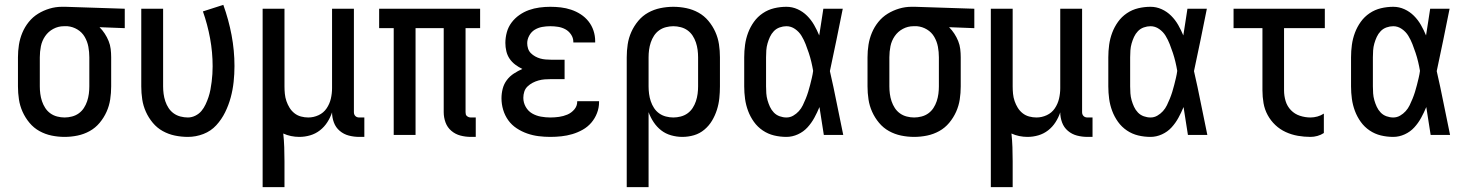

<svg xmlns="http://www.w3.org/2000/svg" viewBox="-20 -556 6040 791"><path d="M246 8Q219 8 192.5 2.5Q166 -3 142.5 -16Q119 -29 101.5 -50Q84 -71 73 -95.5Q62 -120 58 -146.5Q54 -173 54 -200V-320Q54 -346 58 -371.5Q62 -397 72 -421Q82 -445 98.5 -465.5Q115 -486 137 -499.5Q159 -513 184 -520.5Q209 -528 235 -528H250L494 -520V-440L390 -444Q402 -432 411.5 -417.5Q421 -403 427.5 -387Q434 -371 436 -354Q438 -337 438 -320V-200Q438 -173 434 -146.5Q430 -120 419 -95.5Q408 -71 390.5 -50Q373 -29 349.5 -16Q326 -3 299.5 2.5Q273 8 246 8ZM246 -72Q261 -72 276.5 -76Q292 -80 304.5 -89Q317 -98 325.5 -111Q334 -124 339 -139Q344 -154 346 -169.5Q348 -185 348 -200V-320Q348 -342 344 -363.5Q340 -385 329 -404Q318 -423 299 -434.5Q280 -446 258 -448H243Q220 -448 199.5 -437Q179 -426 166 -407Q153 -388 148.5 -365.5Q144 -343 144 -320V-200Q144 -185 146 -169.5Q148 -154 153 -139Q158 -124 166.5 -111Q175 -98 187.5 -89Q200 -80 215.5 -76Q231 -72 246 -72Z M754 8Q727 8 700.5 2.5Q674 -3 650.5 -16Q627 -29 609.5 -50Q592 -71 581 -95.5Q570 -120 566 -146.5Q562 -173 562 -200V-520H652V-200Q652 -185 654 -169.5Q656 -154 661 -139Q666 -124 674.5 -111Q683 -98 695.5 -89Q708 -80 723.5 -76Q739 -72 754 -72Q770 -72 785 -79.5Q800 -87 810 -99Q820 -111 827 -126Q834 -141 839 -156Q844 -171 847 -187Q850 -203 852 -219Q854 -235 855 -251Q856 -267 856 -283Q856 -341 845.5 -398Q835 -455 816 -509L900 -536Q922 -475 934 -411.5Q946 -348 946 -284Q946 -251 942.5 -218.5Q939 -186 930.5 -154.5Q922 -123 907.5 -93.5Q893 -64 871 -40Q849 -16 818 -4Q787 8 754 8Z M1062 215V-520H1152V-200Q1152 -185 1153.5 -169.5Q1155 -154 1160 -139.5Q1165 -125 1173 -112Q1181 -99 1193 -89.5Q1205 -80 1220 -76Q1235 -72 1250 -72Q1272 -72 1292.5 -81.5Q1313 -91 1325.5 -109.5Q1338 -128 1343 -149.5Q1348 -171 1348 -193V-520H1438V-94Q1438 -89 1439.5 -85Q1441 -81 1444 -78Q1447 -75 1451 -73.5Q1455 -72 1460 -72H1481V8H1460Q1438 8 1417 2.5Q1396 -3 1379.5 -17Q1363 -31 1355.5 -51.5Q1348 -72 1348 -93Q1341 -72 1328.5 -52.5Q1316 -33 1298 -19Q1280 -5 1258 1.5Q1236 8 1213 8Q1196 8 1179 4.5Q1162 1 1147 -6Q1150 22 1151 50.5Q1152 79 1152 108V215Z M1940 8H1920Q1898 8 1877 2.5Q1856 -3 1839.5 -17Q1823 -31 1815.5 -51.5Q1808 -72 1808 -94V-440H1692V0H1602V-440H1542V-520H1958V-440H1898V-94Q1898 -89 1899 -85Q1900 -81 1903.5 -78Q1907 -75 1911 -73.5Q1915 -72 1920 -72H1940Z M2247 8Q2223 8 2199 5Q2175 2 2152 -6Q2129 -14 2108.5 -27.5Q2088 -41 2074 -60.5Q2060 -80 2053 -103.5Q2046 -127 2046 -151Q2046 -171 2051 -190.5Q2056 -210 2068 -226Q2080 -242 2097 -253Q2114 -264 2132 -272Q2117 -279 2103 -289.5Q2089 -300 2079.5 -314Q2070 -328 2066 -345Q2062 -362 2062 -379Q2062 -401 2068 -423Q2074 -445 2087.5 -463Q2101 -481 2119.5 -494Q2138 -507 2159 -514.5Q2180 -522 2202.5 -525Q2225 -528 2247 -528Q2269 -528 2290.5 -525.5Q2312 -523 2333 -516Q2354 -509 2372.5 -497Q2391 -485 2404.5 -468Q2418 -451 2425 -430Q2432 -409 2432 -387V-381H2342V-384Q2342 -400 2332.5 -414Q2323 -428 2309 -435.5Q2295 -443 2279 -445.5Q2263 -448 2247 -448Q2230 -448 2213.5 -445Q2197 -442 2183 -433.5Q2169 -425 2160.5 -409.5Q2152 -394 2152 -378Q2152 -367 2155.5 -356Q2159 -345 2167 -337Q2175 -329 2185 -323.5Q2195 -318 2205.5 -315Q2216 -312 2227.5 -311Q2239 -310 2250 -310H2306V-230H2250Q2237 -230 2224 -229Q2211 -228 2198.5 -224.5Q2186 -221 2174.5 -215Q2163 -209 2153.5 -200Q2144 -191 2140 -178.5Q2136 -166 2136 -153Q2136 -133 2146 -115.5Q2156 -98 2172.5 -88.5Q2189 -79 2208.5 -75.5Q2228 -72 2247 -72Q2265 -72 2283 -74.5Q2301 -77 2317.5 -84Q2334 -91 2346 -105Q2358 -119 2358 -137V-139H2448V-135Q2448 -112 2439.5 -90Q2431 -68 2416 -50.5Q2401 -33 2380.5 -21.5Q2360 -10 2338 -3.5Q2316 3 2293 5.5Q2270 8 2247 8Z M2562 215V-320Q2562 -347 2566 -373.5Q2570 -400 2581 -424.5Q2592 -449 2609.5 -470Q2627 -491 2650.5 -504Q2674 -517 2700.5 -522.5Q2727 -528 2754 -528Q2781 -528 2807.5 -522.5Q2834 -517 2857.5 -504Q2881 -491 2898.5 -470Q2916 -449 2927 -424.5Q2938 -400 2942 -373.5Q2946 -347 2946 -320V-200Q2946 -176 2943.5 -151.5Q2941 -127 2933.5 -103.5Q2926 -80 2913.5 -59Q2901 -38 2882 -22Q2863 -6 2839.5 1Q2816 8 2791 8Q2768 8 2745 1.5Q2722 -5 2704 -19Q2686 -33 2673 -52.5Q2660 -72 2652 -94V215ZM2754 -72Q2769 -72 2784.5 -76Q2800 -80 2812.5 -89Q2825 -98 2833.5 -111Q2842 -124 2847 -139Q2852 -154 2854 -169.5Q2856 -185 2856 -200V-320Q2856 -335 2854 -350.5Q2852 -366 2847 -381Q2842 -396 2833.5 -409Q2825 -422 2812.5 -431Q2800 -440 2784.5 -444Q2769 -448 2754 -448Q2739 -448 2723.5 -444Q2708 -440 2695.5 -431Q2683 -422 2674.5 -409Q2666 -396 2661 -381Q2656 -366 2654 -350.5Q2652 -335 2652 -320V-200Q2652 -185 2654 -169.5Q2656 -154 2661 -139Q2666 -124 2674.5 -111Q2683 -98 2695.5 -89Q2708 -80 2723.5 -76Q2739 -72 2754 -72Z M3220 8Q3194 8 3169 2Q3144 -4 3122.5 -18.5Q3101 -33 3086 -54Q3071 -75 3062 -99Q3053 -123 3049.5 -148.5Q3046 -174 3046 -200V-320Q3046 -346 3049.5 -371.5Q3053 -397 3062 -421Q3071 -445 3086 -466Q3101 -487 3122.5 -501.5Q3144 -516 3169 -522Q3194 -528 3220 -528Q3244 -528 3266 -518Q3288 -508 3305 -491Q3322 -474 3334 -453Q3346 -432 3355 -410Q3359 -437 3363.5 -464.5Q3368 -492 3372 -520H3452Q3439 -456 3426 -391.5Q3413 -327 3399 -263Q3414 -198 3427 -132Q3440 -66 3454 0H3374Q3370 -29 3365 -57.5Q3360 -86 3356 -115Q3347 -93 3335 -71Q3323 -49 3306.5 -31Q3290 -13 3267 -2.5Q3244 8 3220 8ZM3220 -72Q3235 -72 3248 -79.5Q3261 -87 3271 -98Q3281 -109 3287.5 -122.5Q3294 -136 3299.5 -149.5Q3305 -163 3309.5 -177.5Q3314 -192 3317.5 -206Q3321 -220 3324.5 -234.5Q3328 -249 3330 -264Q3327 -282 3322.5 -301Q3318 -320 3312 -338Q3306 -356 3299 -374Q3292 -392 3282 -408.5Q3272 -425 3255.5 -436.5Q3239 -448 3220 -448Q3206 -448 3192 -443Q3178 -438 3168 -427.5Q3158 -417 3152 -404Q3146 -391 3142 -377Q3138 -363 3137 -348.5Q3136 -334 3136 -320V-200Q3136 -186 3137 -171.5Q3138 -157 3142 -143Q3146 -129 3152 -116Q3158 -103 3168 -92.5Q3178 -82 3192 -77Q3206 -72 3220 -72Z M3746 8Q3719 8 3692.5 2.5Q3666 -3 3642.5 -16Q3619 -29 3601.5 -50Q3584 -71 3573 -95.5Q3562 -120 3558 -146.5Q3554 -173 3554 -200V-320Q3554 -346 3558 -371.5Q3562 -397 3572 -421Q3582 -445 3598.5 -465.5Q3615 -486 3637 -499.5Q3659 -513 3684 -520.5Q3709 -528 3735 -528H3750L3994 -520V-440L3890 -444Q3902 -432 3911.5 -417.5Q3921 -403 3927.5 -387Q3934 -371 3936 -354Q3938 -337 3938 -320V-200Q3938 -173 3934 -146.5Q3930 -120 3919 -95.5Q3908 -71 3890.5 -50Q3873 -29 3849.5 -16Q3826 -3 3799.5 2.5Q3773 8 3746 8ZM3746 -72Q3761 -72 3776.5 -76Q3792 -80 3804.5 -89Q3817 -98 3825.5 -111Q3834 -124 3839 -139Q3844 -154 3846 -169.5Q3848 -185 3848 -200V-320Q3848 -342 3844 -363.5Q3840 -385 3829 -404Q3818 -423 3799 -434.5Q3780 -446 3758 -448H3743Q3720 -448 3699.5 -437Q3679 -426 3666 -407Q3653 -388 3648.5 -365.5Q3644 -343 3644 -320V-200Q3644 -185 3646 -169.5Q3648 -154 3653 -139Q3658 -124 3666.5 -111Q3675 -98 3687.5 -89Q3700 -80 3715.5 -76Q3731 -72 3746 -72Z M4062 215V-520H4152V-200Q4152 -185 4153.5 -169.5Q4155 -154 4160 -139.5Q4165 -125 4173 -112Q4181 -99 4193 -89.5Q4205 -80 4220 -76Q4235 -72 4250 -72Q4272 -72 4292.5 -81.5Q4313 -91 4325.5 -109.5Q4338 -128 4343 -149.5Q4348 -171 4348 -193V-520H4438V-94Q4438 -89 4439.5 -85Q4441 -81 4444 -78Q4447 -75 4451 -73.5Q4455 -72 4460 -72H4481V8H4460Q4438 8 4417 2.5Q4396 -3 4379.5 -17Q4363 -31 4355.5 -51.5Q4348 -72 4348 -93Q4341 -72 4328.5 -52.5Q4316 -33 4298 -19Q4280 -5 4258 1.5Q4236 8 4213 8Q4196 8 4179 4.5Q4162 1 4147 -6Q4150 22 4151 50.5Q4152 79 4152 108V215Z M4720 8Q4694 8 4669 2Q4644 -4 4622.5 -18.5Q4601 -33 4586 -54Q4571 -75 4562 -99Q4553 -123 4549.5 -148.5Q4546 -174 4546 -200V-320Q4546 -346 4549.5 -371.5Q4553 -397 4562 -421Q4571 -445 4586 -466Q4601 -487 4622.5 -501.5Q4644 -516 4669 -522Q4694 -528 4720 -528Q4744 -528 4766 -518Q4788 -508 4805 -491Q4822 -474 4834 -453Q4846 -432 4855 -410Q4859 -437 4863.5 -464.5Q4868 -492 4872 -520H4952Q4939 -456 4926 -391.5Q4913 -327 4899 -263Q4914 -198 4927 -132Q4940 -66 4954 0H4874Q4870 -29 4865 -57.5Q4860 -86 4856 -115Q4847 -93 4835 -71Q4823 -49 4806.5 -31Q4790 -13 4767 -2.5Q4744 8 4720 8ZM4720 -72Q4735 -72 4748 -79.5Q4761 -87 4771 -98Q4781 -109 4787.5 -122.5Q4794 -136 4799.5 -149.5Q4805 -163 4809.5 -177.5Q4814 -192 4817.5 -206Q4821 -220 4824.5 -234.5Q4828 -249 4830 -264Q4827 -282 4822.5 -301Q4818 -320 4812 -338Q4806 -356 4799 -374Q4792 -392 4782 -408.5Q4772 -425 4755.5 -436.5Q4739 -448 4720 -448Q4706 -448 4692 -443Q4678 -438 4668 -427.5Q4658 -417 4652 -404Q4646 -391 4642 -377Q4638 -363 4637 -348.5Q4636 -334 4636 -320V-200Q4636 -186 4637 -171.5Q4638 -157 4642 -143Q4646 -129 4652 -116Q4658 -103 4668 -92.5Q4678 -82 4692 -77Q4706 -72 4720 -72Z M5379 8Q5353 8 5327 3.5Q5301 -1 5277 -12Q5253 -23 5234 -41Q5215 -59 5202.5 -82Q5190 -105 5185.5 -131Q5181 -157 5181 -184V-440H5062V-520H5438V-440H5270V-184Q5270 -161 5276.5 -139.5Q5283 -118 5298.5 -102Q5314 -86 5335.5 -79Q5357 -72 5379 -72Q5393 -72 5407.5 -76Q5422 -80 5434 -88V-8Q5422 0 5407.5 4Q5393 8 5379 8Z M5720 8Q5694 8 5669 2Q5644 -4 5622.5 -18.5Q5601 -33 5586 -54Q5571 -75 5562 -99Q5553 -123 5549.5 -148.5Q5546 -174 5546 -200V-320Q5546 -346 5549.5 -371.5Q5553 -397 5562 -421Q5571 -445 5586 -466Q5601 -487 5622.5 -501.5Q5644 -516 5669 -522Q5694 -528 5720 -528Q5744 -528 5766 -518Q5788 -508 5805 -491Q5822 -474 5834 -453Q5846 -432 5855 -410Q5859 -437 5863.5 -464.5Q5868 -492 5872 -520H5952Q5939 -456 5926 -391.5Q5913 -327 5899 -263Q5914 -198 5927 -132Q5940 -66 5954 0H5874Q5870 -29 5865 -57.5Q5860 -86 5856 -115Q5847 -93 5835 -71Q5823 -49 5806.5 -31Q5790 -13 5767 -2.5Q5744 8 5720 8ZM5720 -72Q5735 -72 5748 -79.5Q5761 -87 5771 -98Q5781 -109 5787.5 -122.5Q5794 -136 5799.5 -149.5Q5805 -163 5809.5 -177.5Q5814 -192 5817.5 -206Q5821 -220 5824.5 -234.5Q5828 -249 5830 -264Q5827 -282 5822.5 -301Q5818 -320 5812 -338Q5806 -356 5799 -374Q5792 -392 5782 -408.5Q5772 -425 5755.5 -436.5Q5739 -448 5720 -448Q5706 -448 5692 -443Q5678 -438 5668 -427.5Q5658 -417 5652 -404Q5646 -391 5642 -377Q5638 -363 5637 -348.5Q5636 -334 5636 -320V-200Q5636 -186 5637 -171.5Q5638 -157 5642 -143Q5646 -129 5652 -116Q5658 -103 5668 -92.5Q5678 -82 5692 -77Q5706 -72 5720 -72Z"/></svg>

Font: Iosevka Custom Medium
Style: Regular
Weight: 500
Monospace: yes
Designer: Belleve Invis
Foundry: Belleve Invis
Version: Version 32.5.0; ttfautohint (v1.8.4)